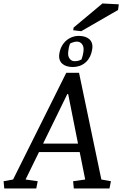

<svg xmlns="http://www.w3.org/2000/svg" viewBox="-81 -1076 698 1096"><path d="M497.6 -51.3 552.2 -41.5 543.9 0H340.3L336.4 -41.5L405.3 -51.3L374 -208H141.6L64.9 -51.3L134.3 -41.5L126 0H-56.6L-60.5 -41.5L-6.3 -51.3L297.4 -660.6H370.1ZM303.2 -539.1 165 -256.3H364.3L308.1 -539.1ZM257.3 -766.6Q260.7 -792 271.2 -811.5Q281.7 -831.1 296.9 -844.2Q312 -857.4 330.6 -864.3Q349.1 -871.1 369.1 -871.1Q386.7 -871.1 401.9 -866.7Q417 -862.3 427.7 -853.3Q438.5 -844.2 443.4 -830.3Q448.2 -816.4 445.8 -797.9Q441.9 -771 431.6 -751.2Q421.4 -731.4 406.5 -718.8Q391.6 -706.1 373 -699.7Q354.5 -693.4 334.5 -693.4Q316.4 -693.4 301 -698Q285.6 -702.6 275.1 -711.7Q264.6 -720.7 259.8 -734.4Q254.9 -748 257.3 -766.6ZM308.6 -782.2Q305.2 -756.3 316.2 -741.5Q327.1 -726.6 344.7 -726.6Q353 -726.6 360.4 -728Q367.7 -729.5 373 -731.4Q378.9 -733.4 384.3 -736.8Q386.2 -742.2 388.2 -749Q390.1 -754.9 392.1 -763.2Q394 -771.5 395.5 -782.2Q398.9 -808.6 387.7 -823.5Q376.5 -838.4 358.9 -838.4Q350.6 -838.4 343.8 -836.7Q336.9 -835 331.5 -833Q325.2 -831.1 319.8 -828.1Q317.9 -824.7 315.9 -818.8Q314 -813.5 312 -804.9Q310.1 -796.4 308.6 -782.2ZM339.4 -918.9 503.9 -1056.2 597.2 -1051.3 592.8 -1019 382.8 -897.9 336.9 -903.3Z"/></svg>

Font: Noticia Text
Style: Italic
Weight: 400
Italic angle: -8°
Designer: JM Sole
Foundry: JM Sole
Version: Version 1.003